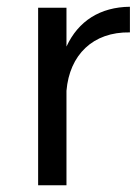

<svg xmlns="http://www.w3.org/2000/svg" viewBox="-20 -549 415 569"><path d="M177 -411V-526H93V0H177V-280C186 -386 255 -455 365 -453V-529C277 -528 212 -487 177 -411Z"/></svg>

Font: Juman Normal
Style: Regular
Weight: 300
Designer: Bandar Raffah (Arabic) Julieta Ulanovsky (Latin)
Foundry: Caramella
Version: Version 5.022;PS 005.022;hotconv 1.0.88;makeotf.lib2.5.64775